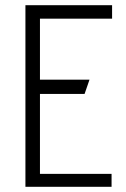

<svg xmlns="http://www.w3.org/2000/svg" viewBox="-20 -720 485 740"><path d="M410 0V-50H134V-358H306L325 -413H134V-648H412V-700H78V0Z"/></svg>

Font: Advent Pro
Style: Regular
Weight: 400
Designer: Andreas Kalpakidis
Foundry: Andreas Kalpakidis
Version: Version 2.002 2008